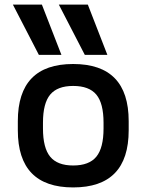

<svg xmlns="http://www.w3.org/2000/svg" viewBox="-20 -810 640 840"><path d="M300 10Q58 10 58 -240V-280Q58 -530 300 -530Q543 -530 543 -280V-240Q543 10 300 10ZM300 -86Q370 -86 401.5 -124.5Q433 -163 433 -248V-273Q433 -358 401.5 -396Q370 -434 300 -434Q231 -434 199.5 -396Q168 -358 168 -273V-248Q168 -163 199.5 -124.5Q231 -86 300 -86ZM150 -570 36.3 -790H163.2L248.7 -570ZM351 -570 237.3 -790H364.2L449.7 -570Z"/></svg>

Font: M PLUS Code Latin 60 Medium
Style: Regular
Weight: 500
Width: 7
Monospace: yes
Designer: Coji Morishita
Foundry: UNDERFOREST DESIGN
Version: Version 1.005; ttfautohint (v1.8.3)